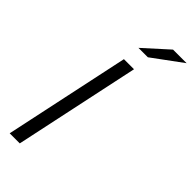

<svg xmlns="http://www.w3.org/2000/svg" viewBox="-290 -964 1009 1009"><g transform="rotate(45 214.5 -459.0)"><path d="M32 0ZM32 0 181 -700H256L107 0ZM328 -918H429L263 -796H193Z"/></g></svg>

Font: Rosa Sans Light
Style: Italic
Weight: 300
Italic angle: -12°
Designer: Pentagram / MCKL
Foundry: Pentagram / MCKL
Version: Version 1.005;September 16, 2019;FontCreator 11.5.0.2425 64-